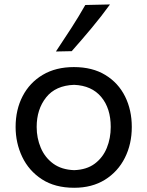

<svg xmlns="http://www.w3.org/2000/svg" viewBox="-20 -846 673 877"><path d="M318.8 11.7Q231 11.7 171.4 -27.1Q111.8 -65.9 81.5 -129.4Q51.3 -192.9 51.3 -266.1Q51.3 -345.2 83.5 -407Q115.7 -468.8 175.3 -504.2Q234.9 -539.6 317.4 -539.6Q402.3 -539.6 461.4 -503.4Q520.5 -467.3 551.3 -405.3Q582 -343.3 582 -266.1Q582 -188 550.3 -125Q518.6 -62 459.5 -25.1Q400.4 11.7 318.8 11.7ZM318.8 -68.8Q376 -70.8 412.8 -98.4Q449.7 -126 467.8 -170.2Q485.8 -214.4 485.8 -266.1Q485.8 -351.1 442.4 -403.1Q398.9 -455.1 318.8 -458.5Q233.9 -455.6 190.7 -401.1Q147.5 -346.7 147.5 -266.1Q147.5 -215.3 166.3 -170.9Q185.1 -126.5 223.1 -98.6Q261.2 -70.8 318.8 -68.8ZM235.4 -610.8Q271.5 -664.6 305.4 -717.3Q339.4 -770 369.6 -823.2L482.4 -825.7Q442.9 -771 398.4 -717.8Q354 -664.6 307.6 -612.3Z"/></svg>

Font: Pinar Medium
Style: Regular
Weight: 500
Designer: Amin Abedi
Version: Version 3.000